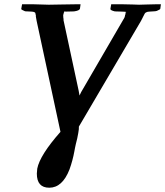

<svg xmlns="http://www.w3.org/2000/svg" viewBox="-20 -666 771 896"><path d="M262.2 -50.8 150.9 -568.8 147 -590.8H147.9Q145 -607.9 143.1 -607.9Q136.2 -611.8 127.9 -611.8L107.9 -612.8Q96.7 -612.8 96.2 -613.8Q79.1 -620.6 79.1 -624L83 -646H106.9Q106.9 -646 137.2 -646Q193.4 -644 208 -644Q209 -644 266.6 -645Q324.2 -646 332 -646H356L353 -625Q350.1 -616.2 325.2 -612.8L285.2 -611.8L281.7 -613.8Q277.3 -607.9 275.9 -599.1L274.9 -595.2Q274.9 -591.3 275.4 -584.2Q275.9 -577.1 276.9 -574.2H275.9Q306.6 -431.2 347.2 -242.2L351.1 -220.2Q360.8 -241.2 362.8 -243.2L555.2 -574.2Q562 -584 563 -590.8Q563 -591.8 563.5 -594.5Q564 -597.2 564.9 -598.1L566.9 -609.9L570.8 -608.9Q567.9 -611.8 549.8 -611.8Q545.9 -611.8 533.4 -612.3Q521 -612.8 516.1 -612.8Q495.1 -617.7 495.1 -624L499 -646H522.9H554.2Q571.3 -646 600.1 -645L628.9 -644L665 -645Q701.2 -646 706.1 -646H731L730 -640.1L728 -625Q728 -622.1 711.9 -615.2Q708 -613.3 692.9 -612.8L676.8 -611.8Q668 -611.8 661.1 -607.9Q655.3 -605 649.9 -591.8Q641.1 -574.7 638.2 -568.8L348.1 -75.2Q349.1 -65.4 345.2 -44.9Q341.3 -21 334 5.9Q332 12.7 330.1 23.9Q328.1 35.2 327.1 40Q319.3 83 304.2 125Q271 210 210 210Q151.9 210 151.9 144Q151.9 138.2 152.8 133.8Q152.8 130.9 153.3 127Q153.8 123 153.8 121.1Q166 58.1 262.2 -50.8Z"/></svg>

Font: Linux Libertine O
Style: Semibold Italic
Weight: 600
Italic angle: -11.5°
Designer: Philipp H. Poll
Foundry: Philipp H. Poll
Version: Version 5.1.2